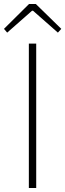

<svg xmlns="http://www.w3.org/2000/svg" viewBox="-35 -945 328 965"><path d="M110 -726H147V0H110ZM111 -925H145L273 -800L256 -781L131 -891H126L1 -781L-15 -800Z"/></svg>

Font: Kinto Sans Thin
Style: Regular
Weight: 100
Designer: Authors: Ryoko NISHIZUKA  (kana & ideographs); Paul D. Hunt (Latin, Greek & Cyrillic); Wenlong ZHANG  (bopomofo); Sandol
Foundry: Adobe Systems Incorporated, ookami Inc.
Version: Version 0.001